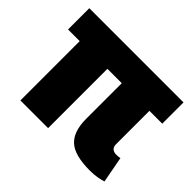

<svg xmlns="http://www.w3.org/2000/svg" viewBox="-123 -726 914 914"><g transform="rotate(45 333.5 -269.5)"><path d="M564 2.4Q461.4 2.4 419.7 -36.1Q377.9 -74.7 377.9 -159.2V-506.8H564V-174.3Q564 -157.7 573.2 -148.9Q582.5 -140.1 600.1 -140.1Q609.4 -140.1 615.5 -140.9Q621.6 -141.6 625.5 -142.6L650.4 -10.3Q638.7 -6.3 616.2 -2Q593.8 2.4 564 2.4ZM94.7 0V-506.8H281.2V0ZM16.1 -399.4V-542.5H650.4V-399.4Z"/></g></svg>

Font: Inter 16pt Black
Style: Regular
Weight: 900
Version: Version 4.001;git-66647c0bb